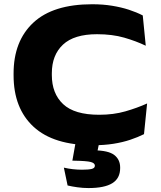

<svg xmlns="http://www.w3.org/2000/svg" viewBox="-20 -680 775 926"><path d="M429.5 20.5Q238.5 20.5 142 -68.5Q45.5 -157.5 45.5 -317V-325.5Q45.5 -482 140.8 -570.8Q236 -659.5 424.5 -659.5Q476.5 -659.5 520.8 -652.2Q565 -645 601.8 -633Q638.5 -621 668.5 -605.5L683 -459.5Q636 -482 578.8 -498.5Q521.5 -515 448 -515Q337.5 -515 283.8 -464.8Q230 -414.5 230 -326.5V-318Q230 -229 284.5 -177.8Q339 -126.5 458.5 -126.5Q527.5 -126.5 584.8 -143Q642 -159.5 689.5 -181L674.5 -33Q645.5 -18.5 608.5 -6Q571.5 6.5 526.8 13.5Q482 20.5 429.5 20.5ZM462.5 -12 443.5 81 381 45Q393.5 45 406.5 45Q419.5 45 432.5 45Q502.5 45.5 531 67.5Q559.5 89.5 559.5 128V130.5Q559.5 180 521.8 203.5Q484 227 406.5 227Q380 227 353.2 223.2Q326.5 219.5 306 214.5L288 128.5Q309 133.5 331.5 136Q354 138.5 375.5 138.5Q406.5 138.5 422 134.8Q437.5 131 437.5 119.5V118.5Q437.5 106.5 417.5 101.2Q397.5 96 337.5 95Q334 95 332.2 95Q330.5 95 329 95L348 -12Z"/></svg>

Font: Anek Latin Expanded
Style: Bold
Weight: 700
Width: 7
Designer: Yesha Goshar
Foundry: Ek Type
Version: Version 1.003